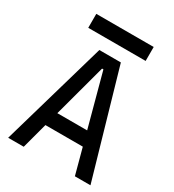

<svg xmlns="http://www.w3.org/2000/svg" viewBox="-204 -979 994 1095"><g transform="rotate(30 293.0 -431.5)"><path d="M22 0H124.5L169.9 -168.9H416L461.4 0H564L363.8 -693.4H222.2ZM194.8 -261.7 288.6 -609.4H297.4L391.1 -261.7ZM104 -771.5H481.9V-863.3H104Z"/></g></svg>

Font: Cascadia Code PL
Style: Regular
Weight: 400
Monospace: yes
Designer: Aaron Bell
Foundry: Saja Typeworks
Version: Version 2404.023